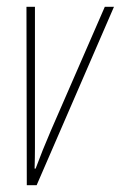

<svg xmlns="http://www.w3.org/2000/svg" viewBox="-20 -546 356 566"><path d="M59 0H88L316 -526H289L130 -161Q105 -103 85 -49H82Q83 -82 83 -109.5Q83 -137 83 -165V-526H58Z"/></svg>

Font: Noto Sans Display Condensed Thin
Style: Italic
Weight: 250
Width: 3
Italic angle: -12°
Designer: Monotype Design Team
Foundry: Monotype Imaging Inc.
Version: Version 1.900